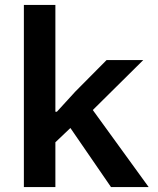

<svg xmlns="http://www.w3.org/2000/svg" viewBox="-20 -760 640 780"><path d="M77 0C77 0 205 0 205 0C205 0 205 -182 205 -182C205 -182 266 -240 266 -240C266 -240 431 0 431 0C431 0 584 0 584 0C584 0 357 -313 357 -313C357 -313 562 -516 562 -516C562 -516 413 -516 413 -516C413 -516 286 -388 286 -388C286 -388 211 -306 211 -306C211 -306 205 -306 205 -306C205 -306 205 -740 205 -740C205 -740 77 -740 77 -740C77 -740 77 0 77 0Z"/></svg>

Font: IBM Plex Mono Mod
Style: SemiBold
Weight: 500
Designer: Mike Abbink, Paul van der Laan, Pieter van Rosmalen
Foundry: Bold Monday
Version: ""